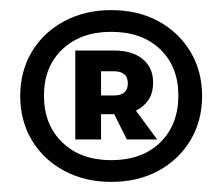

<svg xmlns="http://www.w3.org/2000/svg" viewBox="-20 -730 440 380"><path d="M200 -370Q148 -370 107 -392Q66 -414 43 -452.5Q20 -491 20 -540Q20 -589 43 -627.5Q66 -666 107 -688Q148 -710 200 -710Q253 -710 293.5 -688Q334 -666 357 -627.5Q380 -589 380 -540Q380 -491 357 -452.5Q334 -414 293.5 -392Q253 -370 200 -370ZM67 -541Q67 -483 103.5 -448Q140 -413 200 -413Q261 -413 297 -448Q333 -483 333 -541Q333 -598 297 -632.5Q261 -667 200 -667Q140 -667 103.5 -632.5Q67 -598 67 -541ZM129 -454V-630H206Q242 -630 262.5 -613Q283 -596 283 -567Q283 -546 274 -532.5Q265 -519 249 -511L291 -454H231L206 -504H180V-454ZM180 -541H205Q233 -541 233 -565Q233 -589 205 -589H180Z"/></svg>

Font: Tektur
Style: Bold
Weight: 700
Designer: Adam Jagosz
Foundry: Adam Jagosz
Version: Version 1.005;gftools[0.9.30]